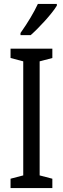

<svg xmlns="http://www.w3.org/2000/svg" viewBox="-20 -1014 323 983"><path d="M271 -985V-994H174C153 -949 123 -899 85 -845V-834H137C178 -870 246 -943 271 -985ZM248 -51V-99L183 -116V-700L248 -717V-765H34V-717L99 -700V-116L34 -99V-51Z"/></svg>

Font: Noto Sans Tamil UI ExtraCondensed
Style: Regular
Weight: 400
Width: 2
Designer: Jelle Bosma - Monotype Design Team
Foundry: Monotype Imaging Inc.
Version: Version 2.004